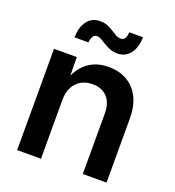

<svg xmlns="http://www.w3.org/2000/svg" viewBox="-135 -849 868 954"><g transform="rotate(20 299.5 -371.5)"><path d="M189 -310.5V0H63V-535.6H183.6L185.1 -402.3H170.4Q193.4 -472.2 238.3 -508.1Q283.2 -543.9 350.1 -543.9Q405.8 -543.9 447.5 -520Q489.3 -496.1 512.5 -450.4Q535.6 -404.8 535.6 -338.9V0H410.2V-319.3Q410.2 -375 382.1 -405.5Q354 -436 304.2 -436Q271 -436 244.9 -421.6Q218.8 -407.2 203.9 -379.4Q189 -351.6 189 -310.5ZM365.7 -621.1Q344.2 -621.1 326.4 -628.2Q308.6 -635.3 293.7 -644.5Q278.8 -653.8 266.1 -660.9Q253.4 -668 242.7 -668Q228.5 -668 221.2 -655.3Q213.9 -642.6 212.9 -624H139.2Q140.6 -679.7 165.3 -711.4Q189.9 -743.2 232.9 -743.2Q254.9 -743.2 272.2 -736.1Q289.6 -729 303.7 -719.7Q317.9 -710.4 330.6 -703.4Q343.3 -696.3 355.5 -696.3Q370.6 -696.3 377.7 -707.3Q384.8 -718.3 386.7 -740.7H459Q458 -684.6 432.4 -652.8Q406.7 -621.1 365.7 -621.1Z"/></g></svg>

Font: Inter 20pt SemiBold
Style: Regular
Weight: 600
Version: Version 4.001;git-66647c0bb